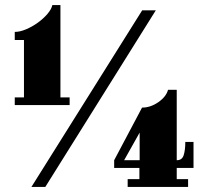

<svg xmlns="http://www.w3.org/2000/svg" viewBox="-20 -741 816 761"><path d="M38.5 -324.5V-355H75V-582.5H38.5V-614.5Q59 -614.5 83.2 -624.8Q107.5 -635 130 -651.2Q152.5 -667.5 168.2 -686Q184 -704.5 187.5 -721H219.5V-355H256V-324.5ZM104.5 0 543.5 -700H597.5L159.5 0ZM486 0V-31H532.5V-75.5H432.5V-106L543 -314.5Q576.5 -314.5 607.5 -336Q638.5 -357.5 646 -385H680.5V-106H681Q702 -106 708.2 -126.5Q714.5 -147 714.5 -178.5H747V-75.5H680.5V-31H725.5V0ZM533.5 -106V-215.5L472 -106Z"/></svg>

Font: Imbue 10pt Black
Style: Regular
Weight: 900
Designer: Tyler Finck
Foundry: Etcetera Type Company
Version: Version 1.102; ttfautohint (v1.8.3)